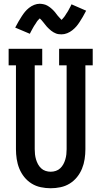

<svg xmlns="http://www.w3.org/2000/svg" viewBox="-20 -995 540 1023"><path d="M250 8Q224 8 197.5 2.5Q171 -3 148.5 -17Q126 -31 109.5 -51.5Q93 -72 83 -96.5Q73 -121 69 -147.5Q65 -174 65 -200V-647H26V-735H205V-647H165V-200Q165 -186 166.5 -172.5Q168 -159 172 -145.5Q176 -132 182.5 -120Q189 -108 199 -98.5Q209 -89 222.5 -84.5Q236 -80 250 -80Q264 -80 277.5 -84.5Q291 -89 301 -98.5Q311 -108 317.5 -120Q324 -132 328 -145.5Q332 -159 333.5 -172.5Q335 -186 335 -200V-647H295V-735H474V-647H435V-200Q435 -174 431 -147.5Q427 -121 417 -96.5Q407 -72 390.5 -51.5Q374 -31 351.5 -17Q329 -3 302.5 2.5Q276 8 250 8ZM308 -812Q300 -812 292.5 -813Q285 -814 278.5 -816.5Q272 -819 265 -823Q258 -827 252.5 -831.5Q247 -836 241 -841.5Q235 -847 230 -852.5Q225 -858 221 -863.5Q217 -869 211 -876Q205 -883 201 -888Q197 -893 192 -897Q190 -895 186 -891Q182 -887 180 -884.5Q178 -882 176 -879Q174 -876 172 -872.5Q170 -869 167.5 -865.5Q165 -862 162 -857.5Q159 -853 156.5 -848Q154 -843 151 -838Q148 -833 145 -827Q142 -821 139 -815L61 -848Q70 -866 79 -881Q88 -896 96 -908.5Q104 -921 113 -932Q122 -943 134.5 -953Q147 -963 162 -969Q177 -975 192 -975Q198 -975 203.5 -974Q209 -973 214 -972Q219 -971 224 -969Q229 -967 234 -964Q239 -961 242.5 -958.5Q246 -956 250.5 -952.5Q255 -949 259 -945Q263 -941 267 -937Q271 -933 274 -929Q277 -925 280 -921Q283 -917 287 -912Q291 -907 295 -903Q299 -899 301.5 -896Q304 -893 308 -889Q310 -891 314 -895.5Q318 -900 320 -902.5Q322 -905 324 -907.5Q326 -910 328 -913.5Q330 -917 332.5 -921Q335 -925 338 -929Q341 -933 343.5 -938Q346 -943 349 -948.5Q352 -954 355 -959.5Q358 -965 361 -972L439 -938Q430 -920 421 -905Q412 -890 404 -877.5Q396 -865 387 -854.5Q378 -844 365.5 -834Q353 -824 338 -818Q323 -812 308 -812Z"/></svg>

Font: Iosevka Slab Semibold
Style: Regular
Weight: 600
Monospace: yes
Designer: Belleve Invis
Foundry: Belleve Invis
Version: Version 11.1.1; ttfautohint (v1.8.3)